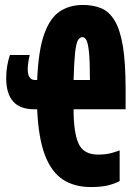

<svg xmlns="http://www.w3.org/2000/svg" viewBox="-20 -744 540 775"><path d="M117 -303Q5 -303 5 -429Q5 -456 9.5 -480.5Q14 -505 20 -522H100Q96 -505 94 -491Q92 -477 92 -464Q92 -421 122 -421H130Q135 -541 158.5 -606.5Q182 -672 221.5 -698Q261 -724 314 -724Q357 -724 389 -710.5Q421 -697 443 -660.5Q465 -624 476 -557.5Q487 -491 487 -385V-303H277Q277 -209 297 -164.5Q317 -120 376 -120Q408 -120 430.5 -126.5Q453 -133 463 -137V-13Q444 -3 417 4Q390 11 346 11Q280 11 233.5 -19.5Q187 -50 161 -119Q135 -188 130 -303ZM343 -421Q343 -493 339.5 -530Q336 -567 329.5 -580.5Q323 -594 313 -594Q301 -594 294 -580.5Q287 -567 283 -530Q279 -493 277 -421Z"/></svg>

Font: Noto Sans Mono ExtraCondensed Black
Style: Regular
Weight: 900
Width: 2
Designer: Monotype Design Team
Foundry: Monotype Imaging Inc.
Version: Version 2.014